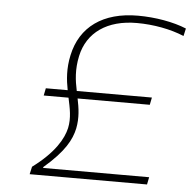

<svg xmlns="http://www.w3.org/2000/svg" viewBox="-50 -729 779 779"><g transform="rotate(5 339.5 -339.5)"><path d="M566 -353H260C251 -395 245 -439 257 -495C278 -593 359 -649 479 -649C547 -649 617 -636 672 -613L679 -644C626 -666 552 -679 481 -679C339 -679 247 -613 222 -495C210 -440 215 -394 223 -353H134L128 -323H229C238 -281 247 -242 238 -200C228 -156 195 -97 106 -31L99 0H577L583 -30H151L152 -34C235 -105 261 -155 271 -201C280 -246 274 -284 266 -323H560Z"/></g></svg>

Font: LT Wave Text Thin Italic
Style: Regular
Weight: 100
Designer: Daniel Lyons
Version: Version 2.5 (Glyphs App)